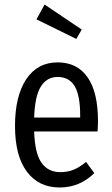

<svg xmlns="http://www.w3.org/2000/svg" viewBox="-20 -811 492 843"><path d="M338.9 -681.2 314.9 -640.1 140.1 -726.1 175.8 -791ZM410.2 -278.8Q410.2 -258.3 408.2 -233.9H129.9Q133.3 -136.2 162.6 -95.7Q191.9 -55.2 244.1 -55.2Q277.3 -55.2 303.5 -65.9Q329.6 -76.7 357.9 -100.1L394 -50.8Q329.6 12.2 242.2 12.2Q149.9 12.2 97.9 -57.4Q45.9 -127 45.9 -257.8Q45.9 -389.2 95.2 -463.1Q144.5 -537.1 232.9 -537.1Q318.8 -537.1 364.5 -471.7Q410.2 -406.2 410.2 -278.8ZM332 -294.9V-304.2Q332 -392.1 307.9 -432.6Q283.7 -473.1 232.9 -473.1Q186 -473.1 159.7 -431.6Q133.3 -390.1 129.9 -294.9Z"/></svg>

Font: Fira Sans Compressed Book
Style: Regular
Weight: 350
Width: 1
Designer: Carrois Corporate & Edenspiekermann AG
Foundry: Carrois Corporate GbR & Edenspiekermann AG
Version: Version 4.203;PS 004.203;hotconv 1.0.88;makeotf.lib2.5.64775